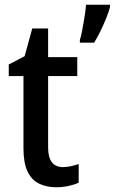

<svg xmlns="http://www.w3.org/2000/svg" viewBox="-20 -780 484 810"><path d="M444 -750Q439 -730 428 -703Q417 -676 404 -649Q391 -622 377 -600H317V-612Q321 -624 325 -643Q329 -662 332.5 -683.5Q336 -705 339 -725Q342 -745 343 -760H444ZM245 -75Q262 -75 279.5 -79Q297 -83 312 -88V-9Q294 -1 269 4.5Q244 10 217 10Q176 10 144.5 -5.5Q113 -21 96 -57Q79 -93 79 -154V-459H17V-508L84 -543L116 -660H183V-539H306V-459H183V-158Q183 -116 199 -95.5Q215 -75 245 -75Z"/></svg>

Font: Noto Sans Display SemiCondensed Medium
Style: Regular
Weight: 500
Width: 4
Designer: Monotype Design Team
Foundry: Monotype Imaging Inc.
Version: Version 2.003